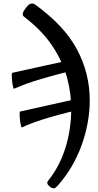

<svg xmlns="http://www.w3.org/2000/svg" viewBox="-20 -771 548 1076"><path d="M261 277Q248 266 245.5 257.5Q243 249 252 239Q283 200 307 154Q331 108 347 56.5Q363 5 371 -49Q379 -103 379 -157Q380 -245 356 -335Q332 -425 274 -512.5Q216 -600 114 -678Q104 -686 109 -700Q114 -714 127 -729Q141 -748 153.5 -750.5Q166 -753 176 -746Q340 -628 411.5 -494Q483 -360 483 -208Q483 -147 471.5 -83.5Q460 -20 437.5 42.5Q415 105 381 163Q347 221 301 272Q288 285 280 284.5Q272 284 261 277ZM103 -57Q100 -56 97 -68.5Q94 -81 92 -99Q90 -117 90 -131Q90 -145 93 -146L429 -221L441 -161Q359 -141 303.5 -126Q248 -111 211.5 -99Q175 -87 149.5 -77Q124 -67 103 -57ZM59 -274Q56 -272 53 -285Q50 -298 48 -316Q46 -334 46 -348Q46 -362 49 -363L385 -437L397 -378Q315 -358 260 -342.5Q205 -327 168 -315Q131 -303 106 -293Q81 -283 59 -274Z"/></svg>

Font: Junicode VF
Style: Italic
Weight: 400
Italic angle: -11°
Designer: Peter S. Baker
Version: Version 2.209